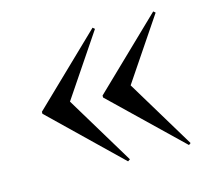

<svg xmlns="http://www.w3.org/2000/svg" viewBox="-72 -512 670 609"><g transform="rotate(-15 262.5 -207.5)"><path d="M478.2 -427.4 484.7 -421.8 348.4 -219.4 484.7 6.5 478.2 11.3 254 -204.8V-211.3ZM279 -427.4 285.5 -421.8 149.2 -219.4 285.5 6.5 278.2 11.3 54.8 -204.8V-211.3Z"/></g></svg>

Font: Playfair 144pt SemiCondensed Medium
Style: Regular
Weight: 500
Width: 4
Designer: Claus Eggers Sørensen
Foundry: Claus Eggers Sørensen
Version: Version 2.203